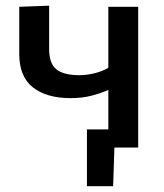

<svg xmlns="http://www.w3.org/2000/svg" viewBox="-20 -521 579 678"><path d="M287 136.5V-64H362.5V-203.5Q336 -191.5 303 -183Q270 -174.5 229 -174.5Q145 -174.5 96.5 -212.2Q48 -250 48 -330V-497L153.5 -501V-348Q153.5 -297 179 -276.2Q204.5 -255.5 261 -255.5Q285 -255.5 312.5 -262Q340 -268.5 362.5 -281.5V-497H468V0H384L379.5 136.5Z"/></svg>

Font: Heraclito Medium
Style: Regular
Weight: 500
Designer: Kostas Bartsokas (font) & Cristiano Sobral (main changes)
Foundry: Kostas Bartsokas (font) & Cristiano Sobral (main changes)
Version: Version 1.00;July 8, 2020;FontCreator 13.0.0.2655 64-bit